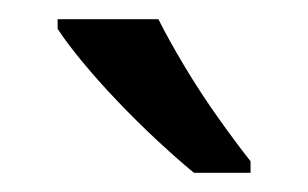

<svg xmlns="http://www.w3.org/2000/svg" viewBox="-20 -786 321 200"><path d="M145 -766Q156 -744 172.5 -716.5Q189 -689 207.5 -663Q226 -637 241 -618V-606H182Q165 -620 144 -639.5Q123 -659 102.5 -680.5Q82 -702 65.5 -722Q49 -742 40 -756V-766Z"/></svg>

Font: hin115
Style: Book
Weight: 400
Designer: Jelle Bosma - Monotype Design Team
Foundry: Monotype Imaging Inc.
Version: Version 2.003